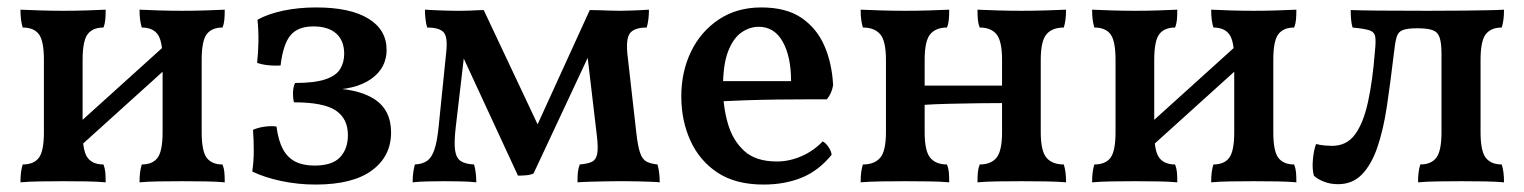

<svg xmlns="http://www.w3.org/2000/svg" viewBox="-20 -487 4097 516"><path d="M355 3Q355 -13 356.5 -24Q358 -35 361 -45Q390 -45 403.5 -63Q417 -81 417 -132V-326Q417 -377 403.5 -395Q390 -413 361 -413Q358 -423 356.5 -434.5Q355 -446 355 -461Q377 -460 406.5 -459Q436 -458 469 -458Q502 -458 532 -459Q562 -460 584 -461Q584 -446 583 -434.5Q582 -423 578 -413Q549 -413 535.5 -395Q522 -377 522 -326V-132Q522 -81 535.5 -63Q549 -45 578 -45Q582 -35 583 -24Q584 -13 584 3Q562 1 532 0.5Q502 0 469 0Q436 0 406.5 0.5Q377 1 355 3ZM35 3Q35 -13 36.5 -24Q38 -35 41 -45Q71 -45 84.5 -63Q98 -81 98 -132V-326Q98 -377 84.5 -395Q71 -413 41 -413Q38 -423 36.5 -434.5Q35 -446 35 -461Q58 -460 88 -459Q118 -458 151 -458Q183 -458 212.5 -459Q242 -460 264 -461Q264 -446 263 -434.5Q262 -423 258 -413Q229 -413 215.5 -395Q202 -377 202 -326V-132Q202 -81 215.5 -63Q229 -45 258 -45Q262 -35 263 -24Q264 -13 264 3Q242 1 212.5 0.5Q183 0 151 0Q118 0 88 0.5Q58 1 35 3ZM181 -81V-146L440 -380V-315Z M828 9Q781 9 736 -0.5Q691 -10 658 -26Q662 -54 662 -82Q662 -110 660 -138Q673 -144 690.5 -146.5Q708 -149 723 -147Q728 -109 740.5 -86Q753 -63 774 -52.5Q795 -42 825 -42Q873 -42 894 -64.5Q915 -87 915 -124Q915 -168 882.5 -190Q850 -212 770 -212Q767 -224 767.5 -239Q768 -254 773 -264Q826 -264 855 -274Q884 -284 894.5 -302Q905 -320 905 -342Q905 -378 883.5 -397Q862 -416 822 -416Q781 -416 761 -392.5Q741 -369 734 -311Q719 -310 702.5 -311.5Q686 -313 671 -318Q674 -345 674.5 -375Q675 -405 672 -434Q701 -450 742 -458.5Q783 -467 830 -467Q921 -467 970 -437Q1019 -407 1019 -353Q1019 -304 977 -274.5Q935 -245 856 -245V-250Q940 -250 985.5 -221Q1031 -192 1031 -131Q1031 -67 979.5 -29Q928 9 828 9Z M1372 -15 1216 -352H1229L1205 -147Q1200 -105 1203 -83.5Q1206 -62 1218.5 -54Q1231 -46 1254 -45Q1257 -35 1258.5 -22.5Q1260 -10 1260 3Q1242 1 1218.5 0.5Q1195 0 1175 0Q1156 0 1131 0.5Q1106 1 1089 3Q1089 -11 1090.5 -22.5Q1092 -34 1095 -45Q1115 -46 1127.5 -54.5Q1140 -63 1147.5 -85Q1155 -107 1159 -148L1179 -345Q1184 -388 1172 -400.5Q1160 -413 1128 -413Q1125 -423 1123.5 -436Q1122 -449 1122 -461Q1136 -460 1150.5 -459.5Q1165 -459 1178.5 -458.5Q1192 -458 1203 -458Q1211 -458 1221 -458Q1231 -458 1242.5 -458.5Q1254 -459 1263.5 -459.5Q1273 -460 1280 -460L1437 -127H1413L1565 -460Q1576 -460 1590.5 -459.5Q1605 -459 1620 -458.5Q1635 -458 1646 -458Q1657 -458 1670 -458.5Q1683 -459 1697.5 -459.5Q1712 -460 1724 -461Q1724 -447 1722.5 -435Q1721 -423 1718 -413Q1687 -413 1674.5 -399.5Q1662 -386 1666 -343L1690 -131Q1694 -95 1700 -77Q1706 -59 1717 -53Q1728 -47 1747 -45Q1750 -35 1751.5 -22.5Q1753 -10 1753 3Q1744 2 1729 1.5Q1714 1 1697 0.5Q1680 0 1664 0Q1648 0 1636 0Q1620 0 1600.5 0.5Q1581 1 1562.5 1.5Q1544 2 1532 3Q1532 -13 1533 -23.5Q1534 -34 1538 -45Q1561 -47 1571.5 -52.5Q1582 -58 1585 -74Q1588 -90 1584 -123L1557 -352H1569L1414 -21Q1406 -17 1395 -16Q1384 -15 1372 -15Z M2032 9Q1957 9 1908.5 -23Q1860 -55 1835.5 -109Q1811 -163 1811 -228Q1811 -294 1837 -348Q1863 -402 1911.5 -434.5Q1960 -467 2026 -467Q2093 -467 2134 -439Q2175 -411 2195.5 -364Q2216 -317 2219 -258Q2215 -235 2202 -220Q2182 -220 2147.5 -220Q2113 -220 2070.5 -219.5Q2028 -219 1983.5 -217.5Q1939 -216 1900 -214V-269H2106Q2106 -335 2083.5 -375Q2061 -415 2019 -415Q1995 -415 1973 -400Q1951 -385 1937 -349.5Q1923 -314 1923 -251Q1923 -201 1936 -155.5Q1949 -110 1980 -81.5Q2011 -53 2068 -53Q2101 -53 2133.5 -67Q2166 -81 2191 -107Q2199 -103 2206.5 -92Q2214 -81 2215 -71Q2180 -28 2134.5 -9.5Q2089 9 2032 9Z M2607 3Q2607 -13 2608 -24Q2609 -35 2613 -45Q2643 -45 2658 -63Q2673 -81 2673 -132V-326Q2673 -377 2658 -395Q2643 -413 2613 -413Q2609 -423 2608 -434.5Q2607 -446 2607 -461Q2629 -460 2660 -459Q2691 -458 2725 -458Q2758 -458 2790 -459Q2822 -460 2845 -461Q2845 -446 2843.5 -434.5Q2842 -423 2839 -413Q2808 -413 2792.5 -395Q2777 -377 2777 -326V-132Q2777 -81 2792.5 -63Q2808 -45 2839 -45Q2842 -35 2843.5 -24Q2845 -13 2845 3Q2822 1 2790 0.5Q2758 0 2725 0Q2691 0 2660 0.5Q2629 1 2607 3ZM2293 3Q2293 -13 2294.5 -24Q2296 -35 2299 -45Q2330 -45 2345.5 -63Q2361 -81 2361 -132V-326Q2361 -377 2345.5 -395Q2330 -413 2299 -413Q2296 -423 2294.5 -434.5Q2293 -446 2293 -461Q2316 -460 2348 -459Q2380 -458 2413 -458Q2447 -458 2478 -459Q2509 -460 2531 -461Q2531 -446 2530 -434.5Q2529 -423 2525 -413Q2495 -413 2480 -395Q2465 -377 2465 -326V-132Q2465 -81 2480 -63Q2495 -45 2525 -45Q2529 -35 2530 -24Q2531 -13 2531 3Q2509 1 2478 0.5Q2447 0 2413 0Q2380 0 2348 0.5Q2316 1 2293 3ZM2460 -205V-257H2677V-210Q2648 -210 2608 -209.5Q2568 -209 2528 -208Q2488 -207 2460 -205Z M3235 3Q3235 -13 3236.5 -24Q3238 -35 3241 -45Q3270 -45 3283.5 -63Q3297 -81 3297 -132V-326Q3297 -377 3283.5 -395Q3270 -413 3241 -413Q3238 -423 3236.5 -434.5Q3235 -446 3235 -461Q3257 -460 3286.5 -459Q3316 -458 3349 -458Q3382 -458 3412 -459Q3442 -460 3464 -461Q3464 -446 3463 -434.5Q3462 -423 3458 -413Q3429 -413 3415.5 -395Q3402 -377 3402 -326V-132Q3402 -81 3415.5 -63Q3429 -45 3458 -45Q3462 -35 3463 -24Q3464 -13 3464 3Q3442 1 3412 0.5Q3382 0 3349 0Q3316 0 3286.5 0.5Q3257 1 3235 3ZM2915 3Q2915 -13 2916.5 -24Q2918 -35 2921 -45Q2951 -45 2964.5 -63Q2978 -81 2978 -132V-326Q2978 -377 2964.5 -395Q2951 -413 2921 -413Q2918 -423 2916.5 -434.5Q2915 -446 2915 -461Q2938 -460 2968 -459Q2998 -458 3031 -458Q3063 -458 3092.5 -459Q3122 -460 3144 -461Q3144 -446 3143 -434.5Q3142 -423 3138 -413Q3109 -413 3095.5 -395Q3082 -377 3082 -326V-132Q3082 -81 3095.5 -63Q3109 -45 3138 -45Q3142 -35 3143 -24Q3144 -13 3144 3Q3122 1 3092.5 0.5Q3063 0 3031 0Q2998 0 2968 0.5Q2938 1 2915 3ZM3061 -81V-146L3320 -380V-315Z M3576 8Q3555 8 3537.5 1Q3520 -6 3511 -15Q3506 -33 3508.5 -59Q3511 -85 3517 -100Q3528 -97 3540.5 -96Q3553 -95 3560 -95Q3599 -95 3621.5 -125.5Q3644 -156 3656.5 -213Q3669 -270 3675 -348Q3678 -375 3676 -388Q3674 -401 3660.5 -405.5Q3647 -410 3615 -413Q3612 -423 3611 -435.5Q3610 -448 3610 -460Q3637 -459 3686 -458.5Q3735 -458 3816 -458Q3875 -458 3914 -458.5Q3953 -459 3979 -459.5Q4005 -460 4022 -461Q4022 -446 4020.5 -434.5Q4019 -423 4016 -413Q3987 -413 3973 -395Q3959 -377 3959 -326V-132Q3959 -81 3973 -63Q3987 -45 4016 -45Q4019 -35 4020.5 -24Q4022 -13 4022 3Q4000 1 3969.5 0.5Q3939 0 3907 0Q3874 0 3843.5 0.5Q3813 1 3791 3Q3791 -13 3792.5 -24Q3794 -35 3797 -45Q3826 -45 3840 -63Q3854 -81 3854 -132V-343Q3854 -371 3849 -386Q3844 -401 3830 -406Q3816 -411 3789 -411Q3762 -411 3749.5 -406Q3737 -401 3733 -386Q3729 -371 3726 -343Q3717 -267 3707.5 -203Q3698 -139 3682 -92Q3666 -45 3640.5 -18.5Q3615 8 3576 8Z"/></svg>

Font: Vollkorn Medium
Style: Regular
Weight: 500
Designer: Friedrich Althausen
Foundry: Friedrich Althausen
Version: Version 5.000